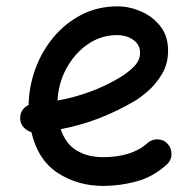

<svg xmlns="http://www.w3.org/2000/svg" viewBox="-20 -555 622 613"><path d="M512.7 -29.8Q468.3 10.3 415.3 24.4Q362.3 38.6 310.1 38.6Q228 38.6 164.6 -2.7Q101.1 -43.9 80.1 -133.3Q65.9 -137.2 55.7 -148.4Q45.4 -159.7 44.4 -175.3Q43.5 -189.9 51 -202.1Q58.6 -214.4 71.3 -219.7Q72.3 -277.8 92.5 -334Q112.8 -390.1 150.1 -435.3Q187.5 -480.5 239.5 -507.6Q291.5 -534.7 355.5 -534.7Q392.6 -534.7 429.7 -518.8Q466.8 -502.9 491.7 -471.7Q516.6 -440.4 516.6 -393.1Q516.6 -351.6 497.6 -319.3Q478.5 -287.1 453.6 -265.4Q428.7 -243.7 410.6 -232.9Q355 -200.2 295.7 -177.2Q236.3 -154.3 173.8 -142.6Q189 -96.7 223.9 -75Q258.8 -53.2 310.1 -53.2Q353 -53.2 389.2 -64.2Q425.3 -75.2 450.7 -98.1Q464.8 -110.8 484.1 -110.1Q503.4 -109.4 515.6 -95.2Q528.3 -81.1 527.6 -61.8Q526.9 -42.5 512.7 -29.8ZM353 -442.9Q303.2 -442.9 261.2 -414.3Q219.2 -385.7 192.9 -338.1Q166.5 -290.5 163.6 -233.9Q272.5 -253.9 360.4 -306.2Q391.1 -324.7 409.2 -344Q427.2 -363.3 427.2 -386.2Q427.2 -412.1 405.8 -427.5Q384.3 -442.9 353 -442.9Z"/></svg>

Font: Mikhak-DS1-FD Medium
Style: Regular
Weight: 500
Designer: Amin Abedi
Version: Version 3.2